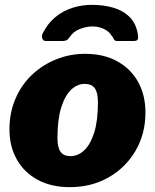

<svg xmlns="http://www.w3.org/2000/svg" viewBox="-20 -762 640 792"><path d="M268 10Q192 10 136 -20Q80 -50 49.5 -104Q19 -158 19 -228Q19 -298 44 -355.5Q69 -413 112.5 -454Q156 -495 212.5 -517.5Q269 -540 331 -540Q408 -540 464 -509Q520 -478 550 -423.5Q580 -369 580 -298Q580 -210 539 -140Q498 -70 427.5 -30Q357 10 268 10ZM271 -118Q302 -118 327.5 -142Q353 -166 368.5 -215Q384 -264 384 -339Q384 -380 371 -398Q358 -416 329 -416Q299 -416 273.5 -392Q248 -368 232.5 -318.5Q217 -269 217 -193Q217 -153 230 -135.5Q243 -118 271 -118ZM168 -593Q158 -593 154.5 -603.5Q151 -614 156 -624Q177 -666 209 -692Q241 -718 279.5 -730Q318 -742 360 -742Q406 -742 446.5 -730.5Q487 -719 514.5 -692Q542 -665 549 -618Q551 -608 548.5 -600.5Q546 -593 533 -593H462Q453 -593 450 -600Q447 -607 439 -617Q431 -629 418.5 -637Q406 -645 391.5 -649Q377 -653 362 -653Q337 -653 309.5 -642.5Q282 -632 265 -606Q260 -598 253 -595.5Q246 -593 240 -593Z"/></svg>

Font: Libre Franklin Black
Style: Italic
Weight: 900
Italic angle: -8°
Designer: Pablo Impallari, Rodrigo Fuenzalida, Nhung Nguyen
Foundry: Impallari Type
Version: Version 3.000